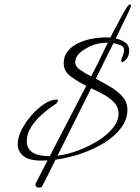

<svg xmlns="http://www.w3.org/2000/svg" viewBox="-20 -749 632 868"><path d="M168 -23Q109 -23 84.5 -44.5Q60 -66 60 -97Q60 -128 78 -163Q96 -198 123.5 -229Q151 -260 181 -279.5Q211 -299 235 -299Q242 -299 242 -294Q242 -292 240 -289Q238 -286 236 -282Q101 -193 101 -111Q101 -43 204 -43H205L370 -361Q330 -381 299 -404Q268 -427 268 -463Q268 -495 286 -517.5Q304 -540 333.5 -554Q363 -568 397 -574Q431 -580 462 -580Q471 -580 479 -579Q487 -595 493.5 -608Q500 -621 506 -631Q534 -685 547.5 -707Q561 -729 568 -729Q571 -729 571.5 -726Q572 -723 572 -721Q570 -710 503 -575Q528 -570 546 -557Q564 -544 564 -521Q564 -484 533 -467Q528 -469 528 -475Q528 -480 534.5 -496Q541 -512 541 -522Q541 -540 522 -546Q507 -551 493 -554Q476 -520 456 -480Q436 -440 413 -393Q446 -376 479 -356.5Q512 -337 534 -312Q556 -287 556 -253Q556 -209 527.5 -171Q499 -133 451.5 -103.5Q404 -74 346.5 -54.5Q289 -35 231 -27Q215 6 203 29.5Q191 53 186 63L170 94Q167 99 156 99Q147 99 144 95Q137 87 142 79L195 -24Q181 -23 168 -23ZM320 -467Q320 -449 341 -434Q362 -419 392 -404L425 -468L457 -535Q462 -545 468 -556H465Q410 -556 364 -527Q320 -501 320 -467ZM516 -235Q516 -263 498 -283.5Q480 -304 451.5 -320Q423 -336 392 -350Q351 -268 311 -187.5Q271 -107 240 -45Q286 -51 334 -69Q382 -87 423.5 -113Q465 -139 490.5 -170.5Q516 -202 516 -235Z"/></svg>

Font: Ephesis
Style: Regular
Weight: 400
Designer: Robert E. Leuschke
Foundry: Robert E. Leuschke
Version: Version 1.010; ttfautohint (v1.8.3)